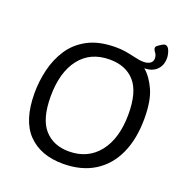

<svg xmlns="http://www.w3.org/2000/svg" viewBox="-144 -939 1018 1071"><g transform="rotate(20 365.5 -403.5)"><path d="M345 6Q212 6 137 -71.5Q62 -149 62 -312Q62 -381 78.5 -450.5Q95 -520 133 -578Q171 -636 237 -671Q303 -706 402 -706Q433 -706 458 -702Q483 -698 513 -691Q530 -687 545 -684.5Q560 -682 573 -682Q597 -682 612 -692Q627 -702 627 -721Q627 -740 616.5 -753.5Q606 -767 606 -777Q606 -784 612 -789Q618 -794 624 -798L635 -805Q639 -807 644 -810Q649 -813 655 -813Q672 -813 681 -790Q690 -767 690 -746Q690 -702 663 -676Q636 -650 590 -650Q630 -617 658.5 -554.5Q687 -492 687 -386Q687 -264 646.5 -176Q606 -88 529.5 -41Q453 6 345 6ZM352 -70Q465 -70 530 -152.5Q595 -235 595 -379Q595 -511 542 -570.5Q489 -630 394 -630Q279 -630 216 -548.5Q153 -467 153 -324Q153 -191 206.5 -130.5Q260 -70 352 -70Z"/></g></svg>

Font: Asap
Style: Italic
Weight: 400
Italic angle: -6°
Designer: Pablo Cosgaya
Foundry: Omnibus-Type
Version: Version 3.001; ttfautohint (v1.8.3)